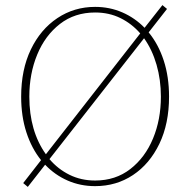

<svg xmlns="http://www.w3.org/2000/svg" viewBox="-20 -717 746 753"><path d="M635 -682 563 -590Q601 -544 622 -480Q643 -416 643 -338Q643 -232 605 -153Q567 -74 501.5 -30.5Q436 13 353 13Q295 13 245 -9Q195 -31 157 -71L89 16L71 1L141 -89Q104 -135 83.5 -198Q63 -261 63 -338Q63 -444 101 -523Q139 -602 205 -646Q271 -690 353 -690Q410 -690 459.5 -668.5Q509 -647 547 -608L617 -697ZM95 -338Q95 -203 160 -112L530 -586Q497 -624 452.5 -646Q408 -668 353 -668Q273 -668 215 -623Q157 -578 126 -503Q95 -428 95 -338ZM611 -338Q611 -404 594 -463Q577 -522 545 -567L174 -93Q207 -54 252.5 -31.5Q298 -9 353 -9Q433 -9 491 -54Q549 -99 580 -173.5Q611 -248 611 -338Z"/></svg>

Font: Source Serif Pro ExtraLight
Style: Regular
Weight: 200
Designer: Frank Grießhammer
Foundry: Adobe Systems Incorporated
Version: Version 3.001;hotconv 1.0.111;makeotfexe 2.5.65597